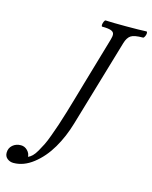

<svg xmlns="http://www.w3.org/2000/svg" viewBox="-309 -751 821 1038"><g transform="rotate(15 101.5 -231.5)"><path d="M-131.8 205.1Q-151.4 205.1 -166.3 193.4Q-181.2 181.6 -181.2 161.1Q-181.2 134.8 -162.4 118.4Q-143.6 102.1 -116.2 102.1Q-95.2 102.1 -79.6 117.9Q-64 133.8 -64 152.8Q-51.8 147.9 -40.3 136.7Q-28.8 125.5 -16.8 104.5Q-4.9 83.5 5.4 63.2Q15.6 43 28.8 6.3Q42 -30.3 51.3 -57.6Q60.5 -85 75.7 -135Q90.8 -185.1 100.1 -217.8Q109.4 -250.5 127 -311L204.1 -575.2Q210 -594.2 208.5 -606.7Q207 -619.1 191.4 -625Q175.8 -630.9 141.1 -630.9Q137.2 -632.3 137.7 -640.6Q138.2 -648.9 142.3 -658.4Q146.5 -668 150.9 -668Q189 -666 265.1 -666Q341.8 -666 379.9 -668Q384.3 -666.5 384 -658.2Q383.8 -649.9 379.2 -640.4Q374.5 -630.9 370.1 -630.9Q320.3 -630.9 302.2 -618.4Q284.2 -606 274.9 -575.2L130.9 -86.9Q107.9 -7.8 69.8 57.1Q31.7 122.1 -21.5 163.6Q-74.7 205.1 -131.8 205.1Z"/></g></svg>

Font: Junicode SmCond
Style: Italic
Weight: 400
Width: 4
Italic angle: -11°
Designer: Peter S. Baker
Version: Version 2.206